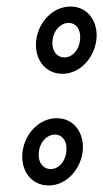

<svg xmlns="http://www.w3.org/2000/svg" viewBox="-20 -531 316 588"><path d="M141 -408C145 -442 169 -461 190 -461C211 -461 229 -443 225 -408C221 -373 198 -355 177 -355C156 -355 137 -374 141 -408ZM91 -408C84 -352 117 -305 171 -305C225 -305 268 -353 275 -408C282 -463 250 -511 196 -511C142 -511 98 -464 91 -408ZM99 -66C103 -100 127 -119 148 -119C169 -119 187 -101 183 -66C179 -31 156 -13 135 -13C114 -13 95 -32 99 -66ZM49 -66C42 -10 75 37 129 37C183 37 226 -11 233 -66C240 -121 208 -169 154 -169C100 -169 56 -122 49 -66Z"/></svg>

Font: Falling Sky
Style: CondOuObl
Weight: 400
Designer: Paul D. Hunt
Foundry: Adobe Systems Incorporated
Version: Version 1.02